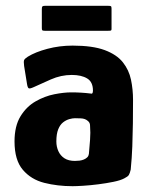

<svg xmlns="http://www.w3.org/2000/svg" viewBox="-20 -634 506 661"><path d="M230 7Q178 7 132.5 -4.5Q87 -16 58.5 -49.5Q30 -83 30 -147Q30 -200 50.5 -233.5Q71 -267 102.5 -285Q134 -303 167 -309.5Q200 -316 225 -316Q243 -316 259.5 -315Q276 -314 292 -312Q300 -309 300 -322Q300 -352 280 -364Q260 -376 227 -376Q190 -376 155 -360.5Q120 -345 96 -334Q83 -328 79 -330Q75 -332 73 -345L63 -407Q61 -422 63 -427Q65 -432 76 -439Q102 -455 143.5 -466Q185 -477 230 -477Q299 -477 340.5 -461.5Q382 -446 403 -419.5Q424 -393 431 -359.5Q438 -326 438 -290Q438 -250 437.5 -210Q437 -170 435.5 -130Q434 -90 430 -50Q427 -37 423.5 -31.5Q420 -26 408 -20Q395 -13 370.5 -8Q346 -3 318.5 0.5Q291 4 267 5.5Q243 7 230 7ZM238 -80Q246 -80 254 -81Q262 -82 269 -85Q276 -88 280.5 -92.5Q285 -97 286 -104Q288 -127 290 -152Q292 -177 290 -202Q290 -212 282 -218Q273 -226 258 -226.5Q243 -227 238 -227Q230 -227 219 -224Q208 -221 197.5 -213Q187 -205 180.5 -189Q174 -173 174 -147Q174 -129 181 -113.5Q188 -98 202 -89Q216 -80 238 -80ZM364 -534Q364 -530 362 -529Q360 -528 351 -528H135Q127 -528 125.5 -530Q124 -532 124 -537V-603Q124 -610 126 -612Q128 -614 135 -614H352Q360 -614 362 -612.5Q364 -611 364 -604Z"/></svg>

Font: Glory Thin ExtraBold
Style: Regular
Weight: 800
Version: Version 1.011